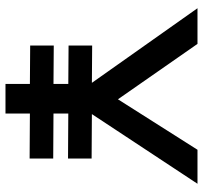

<svg xmlns="http://www.w3.org/2000/svg" viewBox="-40 -700 740 700"><g transform="rotate(90 330.0 -350.0)"><path d="M286 0V-89L146 -90V-176L286 -175V-229L146 -230V-316L282 -315L10 -700H140L342 -410L526 -700H650L396 -315L558 -314V-228L394 -229V-175L558 -174V-88L394 -89V0Z"/></g></svg>

Font: Our Lexend
Style: Regular
Weight: 400
Designer: Bonnie Shaver-Troup, Thomas Jockin
Foundry: Lexend
Version: Version 1.007